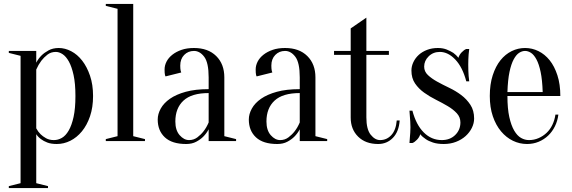

<svg xmlns="http://www.w3.org/2000/svg" viewBox="-20 -720 2920 980"><path d="M85 -435 25 -450V-460H165V-400Q175 -420 192 -437Q206 -451 228 -463Q250 -475 280 -475Q312 -475 343.5 -458.5Q375 -442 399.5 -410.5Q424 -379 439.5 -333.5Q455 -288 455 -230Q455 -172 439.5 -126.5Q424 -81 398 -49.5Q372 -18 339 -1.5Q306 15 270 15Q241 15 221.5 7.5Q202 0 189 -10Q174 -21 165 -35V215L225 230V240H25V230L85 215ZM255 -5Q276 -5 295.5 -16Q315 -27 330.5 -53.5Q346 -80 355.5 -123Q365 -166 365 -230Q365 -294 355.5 -337Q346 -380 331.5 -406Q317 -432 299.5 -443.5Q282 -455 265 -455Q240 -455 222 -441Q204 -427 191 -410Q176 -390 165 -365V-65Q174 -48 187 -35Q198 -24 215 -14.5Q232 -5 255 -5Z M580 -25V-675L520 -690V-700H660V-25L720 -10V0H520V-10Z M1045 -245Q958 -245 916.5 -206.5Q875 -168 875 -100Q875 -55 897 -30Q919 -5 945 -5Q969 -5 987.5 -19Q1006 -33 1019 -50Q1034 -69 1045 -95ZM970 -460Q940 -460 920 -439.5Q900 -419 900 -385Q900 -377 900.5 -371Q901 -365 902 -360Q903 -355 905 -350L825 -330Q823 -333 822 -338Q821 -343 820.5 -349Q820 -355 820 -365Q820 -386 830 -405.5Q840 -425 859.5 -440.5Q879 -456 906.5 -465.5Q934 -475 970 -475Q1042 -475 1083.5 -434Q1125 -393 1125 -325V-25L1185 -10V0H1045V-60Q1034 -39 1017 -22Q1003 -8 981.5 3.5Q960 15 930 15Q858 15 821.5 -19Q785 -53 785 -110Q785 -138 800.5 -166Q816 -194 847.5 -216Q879 -238 928 -251.5Q977 -265 1045 -265V-325Q1045 -400 1022.5 -430Q1000 -460 970 -460Z M1510 -245Q1423 -245 1381.5 -206.5Q1340 -168 1340 -100Q1340 -55 1362 -30Q1384 -5 1410 -5Q1434 -5 1452.5 -19Q1471 -33 1484 -50Q1499 -69 1510 -95ZM1435 -460Q1405 -460 1385 -439.5Q1365 -419 1365 -385Q1365 -377 1365.5 -371Q1366 -365 1367 -360Q1368 -355 1370 -350L1290 -330Q1288 -333 1287 -338Q1286 -343 1285.5 -349Q1285 -355 1285 -365Q1285 -386 1295 -405.5Q1305 -425 1324.5 -440.5Q1344 -456 1371.5 -465.5Q1399 -475 1435 -475Q1507 -475 1548.5 -434Q1590 -393 1590 -325V-25L1650 -10V0H1510V-60Q1499 -39 1482 -22Q1468 -8 1446.5 3.5Q1425 15 1395 15Q1323 15 1286.5 -19Q1250 -53 1250 -110Q1250 -138 1265.5 -166Q1281 -194 1312.5 -216Q1344 -238 1393 -251.5Q1442 -265 1510 -265V-325Q1510 -400 1487.5 -430Q1465 -460 1435 -460Z M1965 -460V-440H1850V-121Q1850 -60 1872 -32.5Q1894 -5 1920 -5Q1954 -5 1977.5 -30.5Q2001 -56 2005 -105H2020Q2016 -48 1985.5 -16.5Q1955 15 1910 15Q1846 15 1808 -22.5Q1770 -60 1770 -120V-440H1685V-460H1770V-575L1850 -630V-460Z M2245 15Q2213 15 2190 7.5Q2167 0 2153 -10Q2136 -21 2125 -35Q2121 -20 2108.5 -7Q2096 6 2085 10H2070Q2071 -3 2072 -17Q2073 -29 2074 -42.5Q2075 -56 2075 -70Q2075 -85 2074 -100Q2073 -115 2072 -127Q2071 -141 2070 -155H2085Q2104 -83 2143 -44Q2182 -5 2235 -5Q2277 -5 2303.5 -31Q2330 -57 2330 -95Q2330 -122 2311.5 -142Q2293 -162 2265 -178.5Q2237 -195 2205 -211Q2173 -227 2145 -247Q2117 -267 2098.5 -294Q2080 -321 2080 -360Q2080 -382 2090 -403Q2100 -424 2117.5 -440Q2135 -456 2160 -465.5Q2185 -475 2215 -475Q2241 -475 2260.5 -467Q2280 -459 2294 -450Q2309 -439 2320 -425Q2324 -440 2336.5 -453Q2349 -466 2360 -470H2375Q2373 -457 2372 -443Q2371 -431 2370.5 -417Q2370 -403 2370 -390Q2370 -375 2370.5 -359.5Q2371 -344 2372 -332Q2373 -318 2375 -305H2360Q2341 -377 2304 -416Q2267 -455 2225 -455Q2191 -455 2168 -432.5Q2145 -410 2145 -380Q2145 -355 2164 -337Q2183 -319 2211 -303.5Q2239 -288 2272.5 -272Q2306 -256 2334 -235Q2362 -214 2381 -185Q2400 -156 2400 -115Q2400 -91 2388.5 -67.5Q2377 -44 2356.5 -25.5Q2336 -7 2307.5 4Q2279 15 2245 15Z M2570 -230Q2570 -166 2579.5 -123Q2589 -80 2604.5 -53.5Q2620 -27 2639.5 -16Q2659 -5 2680 -5Q2706 -5 2729 -15Q2752 -25 2770 -42Q2788 -59 2799.5 -83Q2811 -107 2815 -135H2830Q2826 -103 2812.5 -75.5Q2799 -48 2778 -28Q2757 -8 2729.5 3.5Q2702 15 2670 15Q2632 15 2598 -1.5Q2564 -18 2537.5 -49.5Q2511 -81 2495.5 -126.5Q2480 -172 2480 -230Q2480 -290 2495 -336Q2510 -382 2534.5 -412.5Q2559 -443 2591.5 -459Q2624 -475 2660 -475Q2696 -475 2728.5 -459Q2761 -443 2785.5 -412.5Q2810 -382 2825 -336Q2840 -290 2840 -230ZM2660 -460Q2645 -460 2630 -450.5Q2615 -441 2602 -417Q2589 -393 2580.5 -352.5Q2572 -312 2570 -250H2750Q2748 -312 2739.5 -352.5Q2731 -393 2718 -417Q2705 -441 2690 -450.5Q2675 -460 2660 -460Z"/></svg>

Font: Oranienbaum
Style: Regular
Weight: 400
Designer: Oleg Pospelov and Jovanny Lemonad
Foundry: Oleg Pospelov and jovanny Lemonad
Version: Version 1.001; ttfautohint (v0.91) -l 8 -r 50 -G 200 -x 0 -w